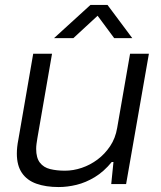

<svg xmlns="http://www.w3.org/2000/svg" viewBox="-20 -743 650 775"><path d="M217 12Q165 12 127 -1.5Q89 -15 68.5 -45Q48 -75 48 -123Q48 -136 49.5 -150Q51 -164 54 -179L114 -526H190L131 -186Q129 -174 127.5 -163Q126 -152 126 -142Q126 -106 141 -86.5Q156 -67 182.5 -60.5Q209 -54 242 -54Q276 -54 310 -65.5Q344 -77 373.5 -99Q403 -121 424.5 -153Q446 -185 453 -227L505 -526H581L489 0H429L438 -89H431Q399 -50 362.5 -28Q326 -6 289 3Q252 12 217 12ZM198 -589 345 -723H414L514 -589H441L361 -697H393L276 -589Z"/></svg>

Font: Archivo SemiExpanded Light
Style: Italic
Weight: 300
Width: 6
Italic angle: -10°
Designer: Hector Gatti
Foundry: Omnibus-Type
Version: Version 2.001